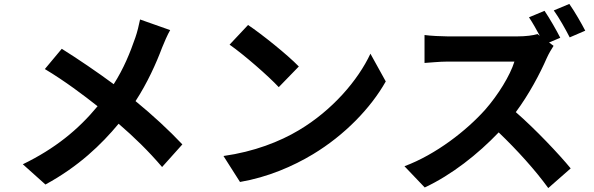

<svg xmlns="http://www.w3.org/2000/svg" viewBox="-20 -887 3020 976"><path d="M692 -788C687 -762 677 -721 668 -696C641 -618 609 -539 558 -459C477 -519 374 -589 294 -639L208 -536C310 -475 405 -403 476 -347C378 -228 259 -131 96 -52L211 51C380 -41 495 -152 583 -258C663 -189 734 -120 804 -38L907 -153C840 -224 757 -301 669 -373C729 -465 774 -565 804 -645C813 -668 832 -712 845 -734Z M1241 -760 1147 -660C1220 -609 1345 -500 1397 -444L1499 -549C1441 -609 1311 -713 1241 -760ZM1116 -94 1200 38C1341 14 1470 -42 1571 -103C1732 -200 1865 -338 1941 -473L1863 -614C1800 -479 1669 -326 1499 -225C1402 -167 1272 -116 1116 -94Z M2955 -731C2937 -766 2901 -829 2874 -867L2795 -834C2822 -797 2855 -738 2876 -697ZM2771 -671 2828 -695C2811 -729 2774 -794 2748 -832L2669 -799C2687 -772 2707 -737 2724 -705L2712 -714C2692 -707 2652 -702 2609 -702H2256C2226 -702 2165 -705 2138 -709V-567C2159 -568 2214 -574 2256 -574H2595C2573 -503 2512 -404 2446 -329C2352 -224 2197 -102 2036 -42L2139 66C2276 2 2409 -103 2515 -214C2609 -124 2702 -21 2767 69L2881 -31C2822 -103 2701 -231 2602 -317C2669 -407 2725 -513 2759 -591C2768 -612 2786 -642 2794 -654Z"/></svg>

Font: Genne Gothic Bold
Style: Regular
Weight: 700
Designer: Ryoko NISHIZUKA (kana & ideographs); Paul D. Hunt (Latin, Greek & Cyrillic); Wenlong ZHANG (bopomofo); Sandoll Communica
Foundry: Adobe Systems Incorporated
Version: Version 1.004;PS 1.004;hotconv 16.6.51;makeotf.lib2.5.65220